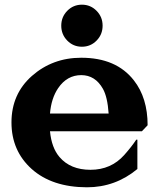

<svg xmlns="http://www.w3.org/2000/svg" viewBox="-20 -795 684 825"><path d="M269 -748.5Q294.9 -774.9 332 -774.9Q369.1 -774.9 395 -748.5Q420.9 -722.2 420.9 -684.6Q420.9 -647 395 -620.6Q369.1 -594.2 332 -594.2Q294.9 -594.2 269 -620.6Q243.2 -647 243.2 -684.6Q243.2 -722.2 269 -748.5ZM353.5 9.8Q203.6 9.3 116.2 -68.8Q29.3 -147 29.3 -269Q29.3 -391.1 117.2 -468.8Q206.1 -546.9 329.1 -546.9Q479.5 -546.9 555.2 -449.7Q614.3 -374.5 614.3 -256.8L589.8 -231H194.8Q201.7 -159.7 235.8 -120.1Q282.7 -65.4 368.7 -65.4Q457.5 -65.4 514.2 -129.4Q545.9 -165 565.4 -194.8H570.3V-68.8Q475.6 9.8 353.5 9.8ZM194.8 -307.1H446.8Q441.9 -378.4 422.4 -413.1Q389.2 -472.2 329.1 -472.2Q268.1 -472.2 230 -416.5Q200.2 -372.6 194.8 -307.1Z"/></svg>

Font: Classica
Style: Bold
Weight: 700
Designer: Wojciech Kalinowski "wmk69" (wmk69@o2.pl)
Foundry: Wojciech Kalinowski "wmk69" (wmk69@o2.pl)
Version: Version 2.1.1; 2021-05-14